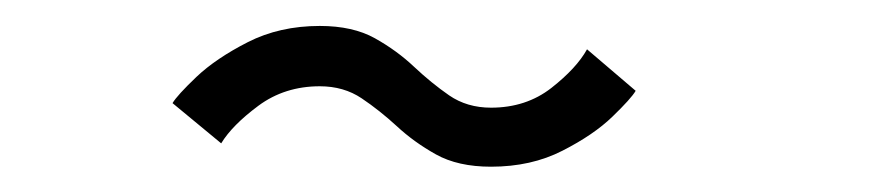

<svg xmlns="http://www.w3.org/2000/svg" viewBox="-20 -461 690 148"><path d="M358.5 -332.5Q333 -332.5 316 -342Q299 -351.5 285.8 -363.8Q272.5 -376 258.8 -385.2Q245 -394.5 226.5 -394.5Q199.5 -394.5 179.2 -379.5Q159 -364.5 150.5 -350.5L113 -381.5Q116.5 -387.5 131.5 -401.8Q146.5 -416 171 -428.5Q195.5 -441 226.5 -441Q252 -441 269 -431.5Q286 -422 299.2 -409.5Q312.5 -397 326.2 -387.5Q340 -378 358.5 -378Q385.5 -378 405 -393.2Q424.5 -408.5 432.5 -423L470 -391Q466.5 -385 452 -371Q437.5 -357 413.5 -344.8Q389.5 -332.5 358.5 -332.5Z"/></svg>

Font: Trispace ExtraLight
Style: Regular
Weight: 200
Designer: Tyler Finck
Foundry: Etcetera Type Company
Version: Version 1.210; ttfautohint (v1.8.3)